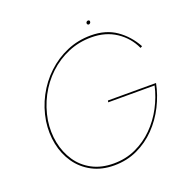

<svg xmlns="http://www.w3.org/2000/svg" viewBox="-140 -918 1021 1054"><g transform="rotate(-20 371.0 -391.5)"><path d="M439 -340H720Q707 -274 675.5 -211.5Q644 -149 596.5 -100Q549 -51 487 -22Q425 7 351 7Q278 7 222.5 -22.5Q167 -52 132 -102.5Q97 -153 84 -217Q71 -281 81 -350Q93 -424 127 -488.5Q161 -553 213.5 -602.5Q266 -652 331.5 -680Q397 -708 472 -708Q559 -708 619.5 -666Q680 -624 717 -556L706 -550Q676 -616 615 -656.5Q554 -697 471 -697Q398 -697 334.5 -670Q271 -643 220.5 -595.5Q170 -548 137 -485Q104 -422 92 -350Q82 -283 94.5 -221Q107 -159 140 -110Q173 -61 226.5 -32.5Q280 -4 352 -4Q422 -4 481 -31Q540 -58 586 -104Q632 -150 663 -208.5Q694 -267 708 -330H437ZM474 -779Q474 -784 478 -787Q482 -790 486 -790Q491 -790 493.5 -787Q496 -784 495 -779Q495 -775 491 -771.5Q487 -768 483 -768Q479 -768 476 -771.5Q473 -775 474 -779Z"/></g></svg>

Font: Jost Thin
Style: Italic
Weight: 200
Italic angle: -5°
Version: Version 3.710